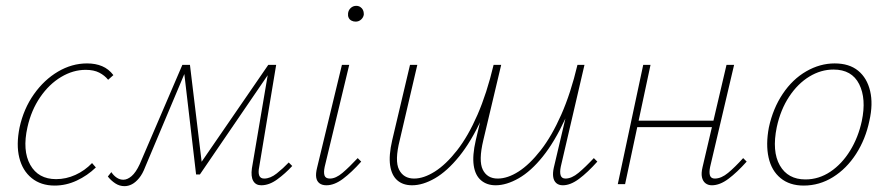

<svg xmlns="http://www.w3.org/2000/svg" viewBox="-20 -630 3043 657"><path d="M167 5Q120 5 88.5 -20.5Q57 -46 46 -90.5Q35 -135 47 -194Q61 -258 96 -307.5Q131 -357 178.5 -385Q226 -413 278 -413Q307 -413 329.5 -403.5Q352 -394 368 -373L350 -357Q338 -372 319.5 -381.5Q301 -391 273 -391Q230 -391 189 -366.5Q148 -342 117.5 -297.5Q87 -253 74 -195Q56 -115 83.5 -66Q111 -17 172 -17Q206 -17 238 -31.5Q270 -46 295 -72L308 -57Q279 -29 242.5 -12Q206 5 167 5Z M874 4Q855 4 846.5 -11Q838 -26 842 -54L900 -396H912L664 -33H651L609 -392L616 -408H630L672 -60L660 -62L898 -408H925L867 -59Q863 -40 867 -29.5Q871 -19 884 -19Q905 -19 927 -36.5Q949 -54 968 -74L980 -62Q956 -36 928.5 -16Q901 4 874 4ZM406 7Q389 7 374.5 -2.5Q360 -12 349 -26L361 -41Q369 -29 379.5 -22Q390 -15 402 -15Q416 -15 430.5 -27.5Q445 -40 458 -68L604 -408H624L477 -59Q468 -35 456 -20.5Q444 -6 431.5 0.5Q419 7 406 7Z M1097 4Q1082 4 1073 -3Q1064 -10 1062 -23Q1060 -36 1065 -56L1150 -408H1175L1091 -59Q1087 -40 1090.5 -29.5Q1094 -19 1109 -19Q1129 -19 1152 -38.5Q1175 -58 1204 -89L1216 -77Q1183 -40 1153.5 -18Q1124 4 1097 4ZM1197 -556Q1189 -556 1182.5 -559.5Q1176 -563 1173 -569.5Q1170 -576 1171 -584Q1172 -595 1180 -602.5Q1188 -610 1199 -610Q1207 -610 1213 -606Q1219 -602 1222 -596Q1225 -590 1225 -581Q1224 -571 1216 -563.5Q1208 -556 1197 -556Z M1676 4Q1646 4 1626 -13Q1606 -30 1601 -64Q1596 -98 1608 -150L1669 -408H1695L1634 -151Q1617 -80 1632 -49.5Q1647 -19 1683 -19Q1717 -19 1754.5 -43Q1792 -67 1830 -115.5Q1868 -164 1900.5 -237.5Q1933 -311 1956 -408H1975Q1950 -301 1914 -223Q1878 -145 1837.5 -94.5Q1797 -44 1755 -20Q1713 4 1676 4ZM1390 4Q1359 4 1339.5 -13Q1320 -30 1315 -64Q1310 -98 1322 -150L1383 -408H1408L1348 -151Q1330 -80 1345.5 -49.5Q1361 -19 1397 -19Q1430 -19 1468 -43Q1506 -67 1544 -115.5Q1582 -164 1614 -237.5Q1646 -311 1669 -408H1689Q1664 -301 1628 -223Q1592 -145 1551 -94.5Q1510 -44 1468.5 -20Q1427 4 1390 4ZM1906 4Q1892 4 1883.5 -3.5Q1875 -11 1873 -24.5Q1871 -38 1875 -56L1958 -408H1980L1899 -60Q1895 -41 1898.5 -30Q1902 -19 1915 -19Q1936 -19 1959.5 -38.5Q1983 -58 2012 -89L2024 -77Q1991 -40 1961.5 -18Q1932 4 1906 4Z M2416 4Q2403 4 2394 -3Q2385 -10 2382 -23.5Q2379 -37 2384 -58L2466 -408H2492L2410 -59Q2406 -40 2409.5 -29.5Q2413 -19 2426 -19Q2448 -19 2471.5 -38.5Q2495 -58 2523 -89L2535 -77Q2502 -40 2472.5 -18Q2443 4 2416 4ZM2094 0 2181 -408H2206L2119 0ZM2146 -195 2151 -217H2439L2434 -195Z M2730 5Q2682 5 2651 -20.5Q2620 -46 2610 -91Q2600 -136 2611 -194Q2625 -259 2658.5 -309Q2692 -359 2739 -386Q2786 -413 2836 -413Q2886 -413 2916.5 -388Q2947 -363 2957.5 -318.5Q2968 -274 2955 -217Q2942 -154 2909.5 -103.5Q2877 -53 2830.5 -24Q2784 5 2730 5ZM2736 -16Q2782 -16 2821.5 -42.5Q2861 -69 2889 -114.5Q2917 -160 2929 -216Q2945 -292 2920 -342Q2895 -392 2832 -392Q2789 -392 2749.5 -368Q2710 -344 2680.5 -299.5Q2651 -255 2638 -195Q2621 -112 2648.5 -64Q2676 -16 2736 -16Z"/></svg>

Font: Ysabeau Office Thin
Style: Italic
Weight: 250
Italic angle: -12°
Designer: Christian Thalmann (Catharsis Fonts)
Version: Version 2.001;gftools[0.9.30]; featfreeze: tnum,lnum,ss02